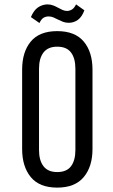

<svg xmlns="http://www.w3.org/2000/svg" viewBox="-20 -849 517 876"><path d="M365 -802 327 -829C321.7 -818.3 315.8 -810.8 309.5 -806.5C303.2 -802.2 295.7 -799.7 287 -799C279.7 -799 272.5 -800.5 265.5 -803.5C258.5 -806.5 251.5 -810 244.5 -814C237.5 -818 230 -821.5 222 -824.5C214 -827.5 205 -829 195 -829C179.7 -828.3 165.7 -823.7 153 -815C140.3 -806.3 129.7 -791.7 121 -771L160 -744C165.3 -755.3 171.3 -763.2 178 -767.5C184.7 -771.8 192.7 -774 202 -774C210 -774 217.3 -772.5 224 -769.5C230.7 -766.5 237.7 -763.2 245 -759.5C252.3 -755.8 259.8 -752.5 267.5 -749.5C275.2 -746.5 284 -745 294 -745C309.3 -745 323.2 -749.5 335.5 -758.5C347.8 -767.5 357.7 -782 365 -802ZM241 -707C187 -707 146.8 -691.2 120.5 -659.5C94.2 -627.8 81 -585 81 -531V-169C81 -115.7 94.2 -73 120.5 -41C146.8 -9 187 7 241 7C295 7 335.3 -9 362 -41C388.7 -73 402 -115.7 402 -169V-531C402 -585 388.7 -627.8 362 -659.5C335.3 -691.2 295 -707 241 -707ZM241 -636C269.7 -636 290.7 -627.2 304 -609.5C317.3 -591.8 324 -567 324 -535V-165C324 -133 317.3 -108.2 304 -90.5C290.7 -72.8 269.7 -64 241 -64C213 -64 192.2 -72.8 178.5 -90.5C164.8 -108.2 158 -133 158 -165V-535C158 -567 164.8 -591.8 178.5 -609.5C192.2 -627.2 213 -636 241 -636Z"/></svg>

Font: Bebas Neue Regular two
Style: Regular2
Weight: 400
Designer: Ryoichi Tsunekawa & LGV (GE)
Foundry: Free Software Foundation, Inc.
Version: Version 1.003 August 13, 2016